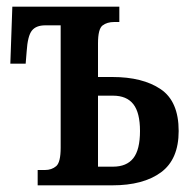

<svg xmlns="http://www.w3.org/2000/svg" viewBox="-20 -556 566 576"><path d="M93 0V-46H115Q135 -46 148.5 -57.5Q162 -69 162 -113V-480H116Q88 -480 75.5 -464Q63 -448 60 -402L57 -365H11L17 -536H338V-490H323Q301 -490 287.5 -479.5Q274 -469 274 -426V-325H317Q408 -325 462 -288.5Q516 -252 516 -163Q516 -78 463 -39Q410 0 317 0ZM274 -56H319Q360 -56 380 -81.5Q400 -107 400 -163Q400 -218 380 -243.5Q360 -269 319 -269H274Z"/></svg>

Font: Noto Serif ExtraCondensed SemiBold
Style: Regular
Weight: 600
Width: 2
Designer: Monotype Design Team
Foundry: Monotype Imaging Inc.
Version: Version 2.015; ttfautohint (v1.8.4.7-5d5b)